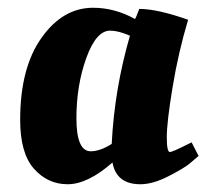

<svg xmlns="http://www.w3.org/2000/svg" viewBox="-20 -463 532 495"><path d="M328 -414Q330 -416 339 -440Q386 -440 465 -412Q440 -329 425 -238.5Q410 -148 410 -109.5Q410 -71 418 -71Q424 -71 462 -90L474 -96L492 -61Q483 -53 468.5 -41Q454 -29 414 -8.5Q374 12 342 12Q280 12 270 -44Q206 12 154.5 12Q103 12 67.5 -28Q32 -68 32 -154Q32 -288 87 -365.5Q142 -443 220 -443Q276 -443 328 -414ZM214 -73Q238 -73 268 -92Q275 -233 315 -371Q285 -384 264 -384Q228 -384 202.5 -313.5Q177 -243 177 -158Q177 -73 214 -73Z"/></svg>

Font: Oleo Script Swash Caps
Style: Regular
Weight: 400
Designer: Soytutype
Foundry: Soytutype
Version: Version 1.002